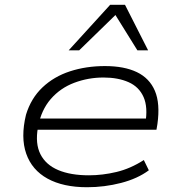

<svg xmlns="http://www.w3.org/2000/svg" viewBox="-20 -777 757 805"><path d="M345 8Q245 8 179.5 -28Q114 -64 90 -132.5Q66 -201 89 -296Q110 -365 158 -410.5Q206 -456 273.5 -478Q341 -500 420 -500Q501 -500 554 -474.5Q607 -449 629.5 -396Q652 -343 640 -257L636 -233H115L122 -280H620L589 -258Q601 -327 582 -370Q563 -413 519 -432.5Q475 -452 414 -452Q350 -452 291.5 -430Q233 -408 193 -362Q153 -316 140 -247L139 -242Q127 -175 149.5 -130.5Q172 -86 224 -64Q276 -42 353 -42Q410 -42 468.5 -56Q527 -70 583 -106L604 -63Q557 -28 487.5 -10Q418 8 345 8ZM268 -566 442 -757H504L601 -566H556L464 -714L312 -566Z"/></svg>

Font: Nunito Sans 7pt Expanded ExtraLight
Style: Italic
Weight: 250
Width: 7
Italic angle: -9°
Designer: Vernon Adams
Foundry: Vernon Adams
Version: Version 3.101;gftools[0.9.27]